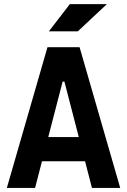

<svg xmlns="http://www.w3.org/2000/svg" viewBox="-20 -926 626 946"><path d="M13.7 0 213.9 -693.4H372.1L572.3 0H433.1L297.4 -523.9H288.6L152.8 0ZM114.7 -131.3V-250.5H466.3V-131.3ZM220.7 -771.5 324.2 -905.8H506.8L363.3 -771.5Z"/></svg>

Font: Cascadia Mono PL
Style: Regular
Weight: 400
Monospace: yes
Designer: Aaron Bell
Foundry: Saja Typeworks
Version: Version 2102.003